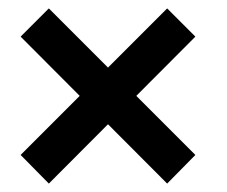

<svg xmlns="http://www.w3.org/2000/svg" viewBox="-20 -593 540 456"><path d="M96 -157 29 -225 377 -573 444 -506ZM377 -157 29 -506 96 -573 444 -225Z"/></svg>

Font: Hubot Sans Condensed SemiBold
Style: Regular
Weight: 600
Width: 3
Designer: Deni Anggara
Foundry: GitHub, Inc., Subsidiary of Microsoft Corporation
Version: Version 2.000